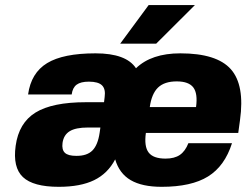

<svg xmlns="http://www.w3.org/2000/svg" viewBox="-20 -719 960 748"><path d="M908.2 -201.2H548.3Q541 -148.4 559.1 -124.8Q577.1 -101.1 625 -101.1Q659.7 -101.1 680.7 -115.5Q701.7 -129.9 713.9 -161.1H883.8Q855.5 -71.8 790.5 -31.5Q725.6 8.8 609.9 8.8Q533.7 8.8 489.3 -17.1Q444.8 -43 428.7 -98.1Q399.9 -43 346.7 -17.1Q293.5 8.8 209 8.8Q109.4 8.8 69.3 -29.1Q29.3 -66.9 41 -150.9Q53.2 -240.2 118.4 -280.5Q183.6 -320.8 314.9 -320.8H385.3L387.7 -340.8Q392.1 -372.1 377.4 -386.5Q362.8 -400.9 326.2 -400.9Q294.4 -400.9 278.6 -389.2Q262.7 -377.4 259.3 -351.1H89.4Q101.1 -435.1 163.6 -473.1Q226.1 -511.2 352.1 -511.2Q471.7 -511.2 509.8 -453.1Q569.8 -511.2 682.6 -511.2Q824.2 -511.2 879.2 -449.5Q934.1 -387.7 915 -251ZM368.2 -202.1 371.1 -222.2H322.3Q274.9 -222.2 251.5 -207.8Q228 -193.4 223.6 -162.1Q220.2 -135.7 232.7 -123.8Q245.1 -111.8 276.9 -111.8Q318.8 -111.3 340.1 -132.8Q361.3 -154.3 368.2 -202.1ZM668.5 -401.9Q620.6 -401.9 595.7 -377.9Q570.8 -354 563.5 -301.8H743.7Q751 -354.5 733.2 -378.2Q715.3 -401.9 668.5 -401.9ZM448.2 -548.8 559.1 -699.2H739.3L588.4 -548.8Z"/></svg>

Font: Fivo Sans Heavy
Style: Regular
Weight: 900
Designer: Alexander Slobzheninov
Foundry: Alexander Slobzheninov
Version: 1.0